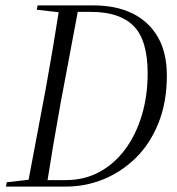

<svg xmlns="http://www.w3.org/2000/svg" viewBox="-20 -690 654 710"><path d="M2 0 5 -16 109 -28H135L130 0ZM81 0 149 -361Q163 -438 176 -515.5Q189 -593 201 -670H272L204 -308Q190 -231 177 -154Q164 -77 152 0ZM116 -654 119 -670H253L248 -642H221ZM114 0 119 -24H223Q292 -24 347.5 -54Q403 -84 443 -138Q483 -192 504.5 -264Q526 -336 526 -419Q526 -541 474.5 -593.5Q423 -646 317 -646H228L233 -670H326Q410 -670 470.5 -640Q531 -610 564 -552.5Q597 -495 597 -411Q597 -312 566 -235Q535 -158 482 -106Q429 -54 362.5 -27Q296 0 224 0Z"/></svg>

Font: Source Serif 4 60pt
Style: Italic
Weight: 400
Italic angle: -12°
Version: Version 4.004;hotconv 1.0.116;makeotfexe 2.5.65601